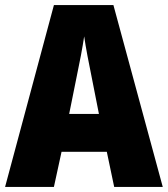

<svg xmlns="http://www.w3.org/2000/svg" viewBox="-20 -735 660 755"><path d="M429 0H620L426 -715H192L0 0H192L222 -138H400ZM340 -434 369 -287H252L282 -436C293 -487 305 -551 311 -592C317 -549 330 -483 340 -434Z"/></svg>

Font: Noto Sans Arabic UI Cn Bk
Style: Regular
Weight: 900
Width: 3
Designer: Monotype Design Team, Nadine Chahine and Nizar Qandah
Foundry: Monotype Imaging Inc.
Version: Version 2.010